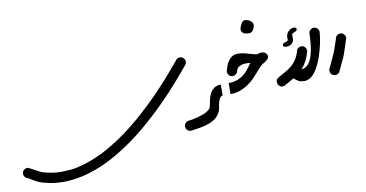

<svg xmlns="http://www.w3.org/2000/svg" viewBox="-787 -695 2480 1302"><g transform="rotate(-10 453.0 -44.0)"><path d="M505.9 -249.5Q464.4 -198.7 413.1 -140.1Q361.8 -81.5 302 -21.5Q242.2 38.6 175.5 97.2Q108.9 155.8 36.6 206.8Q-35.6 257.8 -111.8 298.1Q-188 338.4 -266.6 361.8Q-345.2 385.3 -424.8 388.7Q-435.5 389.2 -445.8 389.2Q-514.6 389.2 -583.5 369.6Q-597.7 365.7 -609.4 360.6Q-621.1 355.5 -632.1 349.6Q-643.1 343.8 -653.8 336.9Q-664.6 330.1 -676.8 322.3Q-691.4 319.8 -699.7 308.1Q-706.1 298.8 -706.1 288.6Q-706.1 285.6 -705.6 282.2Q-703.1 267.6 -691.4 259.3Q-682.1 252.9 -671.9 252.9Q-668.9 252.9 -665.5 253.4Q-652.3 259.3 -639.2 266.6Q-626 273.9 -613.3 280.8Q-600.6 287.6 -588.4 293.5Q-576.2 299.3 -564 302.7Q-505.4 319.3 -445.8 319.3Q-431.6 319.3 -387.7 316.7Q-343.8 314 -270.3 290.3Q-196.8 266.6 -125.2 227.1Q-53.7 187.5 13.9 137.9Q81.5 88.4 144.3 32.2Q207 -23.9 262.7 -80.8Q318.4 -137.7 365.7 -191.9Q413.1 -246.1 450.2 -291.5Q458.5 -303.2 473.1 -305.2Q476.1 -305.7 478.5 -305.7Q489.7 -305.7 499 -298.8Q510.3 -290 512.7 -275.9Q513.2 -273.4 513.2 -270.5Q513.2 -259.3 505.9 -249.5Z M719.7 -0.5Q710.4 -0.5 703.6 7.6Q696.8 15.6 692.4 26.9Q688 38.1 685.5 49.6Q683.1 61 682.6 67.9Q679.7 92.8 669.9 110.8Q660.2 128.9 645 142.3Q629.9 155.8 609.6 164.8Q589.4 173.8 566.4 179.9Q543.5 186 517.8 190.2Q492.2 194.3 466.3 197.8Q452.1 197.8 441.9 187.5Q431.6 177.2 431.6 162.6Q431.6 148.4 441.9 137.9Q452.1 127.4 466.3 127.4Q475.1 126.5 489.5 123.8Q503.9 121.1 520.5 116.9Q537.1 112.8 554.2 107.2Q571.3 101.6 585.4 94Q599.6 86.4 609.4 77.1Q619.1 67.9 621.1 56.6Q625 33.2 630.6 9.5Q636.2 -14.2 647 -33Q657.7 -51.8 675 -63.7Q692.4 -75.7 719.7 -75.7Z M1003.4 -410.6Q991.7 -384.8 969.7 -384.8Q926.8 -384.8 917.5 -410.6Q916.5 -413.1 916.5 -417Q916.5 -430.7 925.8 -450Q935.1 -469.2 944.3 -474.6Q949.7 -477.1 957.5 -477.1Q980 -477.1 999.5 -459.5Q1009.8 -450.2 1009.8 -435.5Q1009.8 -424.3 1003.4 -410.6ZM804.7 -118.7Q790.5 -121.1 782.2 -132.8Q775.4 -142.1 775.4 -152.8Q775.4 -155.8 775.9 -158.7Q785.6 -197.8 799.8 -220Q814 -242.2 831.1 -252.2Q848.1 -262.2 868.2 -262.2Q888.2 -262.2 909.7 -257.6Q931.2 -252.9 953.9 -245.8Q976.6 -238.8 999 -234.4Q1013.2 -242.2 1026.9 -242.2Q1031.7 -242.2 1043.5 -239.7Q1055.2 -237.3 1064.5 -222.7Q1068.8 -215.3 1068.8 -209Q1068.8 -205.6 1066.2 -199Q1063.5 -192.4 1055.7 -185.3Q1047.9 -178.2 1040.5 -174.1Q1033.2 -169.9 1033.2 -169.4Q1022 -165.5 1008.8 -151.6Q995.6 -137.7 979.2 -118.9Q962.9 -100.1 942.9 -79.3Q922.9 -58.6 897.7 -41Q872.6 -23.4 841.8 -12Q811 -0.5 773.9 -0.5V-76.2Q814 -77.1 841.3 -89.1Q868.7 -101.1 887.5 -117.9Q906.2 -134.8 918.9 -153.1Q931.6 -171.4 942.9 -185.5Q925.8 -187.5 909.7 -187.3Q893.6 -187 880.4 -182.9Q867.2 -178.7 857.7 -170.2Q848.1 -161.6 844.7 -147Q842.3 -132.8 830.6 -125Q821.3 -118.2 810.1 -118.2Q807.6 -118.2 804.7 -118.7Z M1441.9 -310.5Q1441.4 -296.9 1437.7 -272Q1434.1 -247.1 1427 -217Q1419.9 -187 1409.7 -154.5Q1399.4 -122.1 1385.5 -93Q1371.6 -64 1354 -41.3Q1336.4 -18.6 1314.9 -8.3Q1299.3 -0.5 1282.2 -0.5Q1274.9 -0.5 1258.3 -3.4Q1241.7 -6.3 1211.9 -31.7Q1199.2 -23.9 1184.6 -15.9Q1169.9 -7.8 1154.3 1.5Q1144.5 9.3 1132.8 9.3Q1130.9 9.3 1122.6 8.8Q1114.3 8.3 1105 -2.9Q1097.2 -12.7 1097.2 -24.9Q1097.2 -26.9 1097.7 -34.9Q1098.1 -43 1109.4 -52.2Q1136.2 -68.4 1160.2 -81.3Q1184.1 -94.2 1204.1 -109.9Q1224.1 -125.5 1240 -147.7Q1255.9 -169.9 1267.1 -204.6Q1268.6 -219.2 1279.8 -228.5Q1289.6 -236.3 1301.3 -236.3H1305.2Q1319.3 -234.9 1328.6 -223.6Q1336.4 -213.9 1336.4 -202.1V-198.2Q1325.2 -157.2 1310.5 -130.1Q1295.9 -103 1276.9 -82.5Q1299.3 -84 1315.2 -97.7Q1331.1 -111.3 1341.3 -132.3Q1351.6 -153.3 1357.4 -178.7Q1363.3 -204.1 1366.5 -229Q1369.6 -253.9 1370.6 -275.6Q1371.6 -297.4 1372.1 -310.5Q1372.1 -325.2 1382.3 -335.4Q1392.6 -345.7 1407.2 -345.7Q1421.4 -345.7 1431.6 -335.4Q1441.9 -325.2 1441.9 -310.5ZM1269.5 -337.4Q1254.9 -332 1254.4 -321.3L1254.9 -325.2Q1255.9 -325.2 1255.9 -299.3Q1255.9 -276.9 1239.3 -263.2Q1225.1 -251.5 1205.1 -251.5Q1180.7 -251.5 1180.7 -265.6Q1180.7 -278.8 1203.1 -283.2Q1217.8 -286.1 1220.2 -294.9Q1220.2 -293.9 1219.7 -293.9Q1219.2 -293.9 1219.2 -313Q1219.2 -321.8 1222.2 -330.6Q1225.1 -339.4 1230.7 -346.7Q1236.3 -354 1243.7 -359.6Q1251 -365.2 1259.8 -367.7Q1263.2 -368.7 1266.1 -369.1Q1269 -369.6 1271.5 -370.1H1274.9Q1289.6 -370.1 1292 -357.4V-355.5Q1292 -345.2 1269.5 -337.4Z M1611.8 -237.3Q1602.5 -210 1596.7 -191.7Q1590.8 -173.3 1586.9 -161.4Q1583 -149.4 1580.3 -141.6Q1577.6 -133.8 1575 -127Q1572.3 -120.1 1569.1 -112.5Q1565.9 -105 1560.3 -93.5Q1554.7 -82 1546.6 -64.7Q1538.6 -47.4 1526.4 -21Q1518.6 -8.3 1504.9 -4.9Q1500.5 -3.9 1496.1 -3.9Q1487.3 -3.9 1478.5 -8.8Q1465.8 -16.6 1462.4 -30.3Q1460.9 -35.2 1460.9 -39.6Q1460.9 -48.3 1465.8 -56.6Q1480.5 -88.4 1488.8 -106Q1497.1 -123.5 1502 -134Q1506.8 -144.5 1509.8 -151.4Q1512.7 -158.2 1516.4 -168.7Q1520 -179.2 1525.9 -196.5Q1531.7 -213.9 1542.5 -245.1Q1543.9 -259.8 1555.7 -269Q1565.4 -276.4 1577.1 -276.4H1581.1Q1595.2 -274.4 1604.5 -263.2Q1612.3 -253.9 1612.3 -242.2Q1612.3 -239.7 1611.8 -237.3Z"/></g></svg>

Font: DimaLatifi
Style: regular
Weight: 400
Designer: R.Balvardi
Foundry: Dima Software Group
Version: Version 1.00;January 29, 2019;FontCreator 11.5.0.2427 64-bit